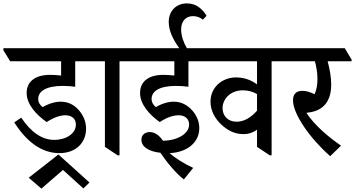

<svg xmlns="http://www.w3.org/2000/svg" viewBox="-64 -908 2091 1131"><path d="M286 -6C385 -6 443 -69 443 -150C443 -189 429 -226 402 -257C372 -293 335 -309 293 -309C263 -309 225 -299 187 -277C172 -289 161 -305 161 -325C161 -370 206 -402 307 -402C332 -402 355 -400 379 -397V-547H524V-557L484 -624H-44V-612L-4 -547H296V-463C269 -466 250 -467 231 -467C144 -467 93 -428 93 -360C93 -292 152 -230 211 -189C257 -219 294 -229 321 -229C357 -229 383 -210 383 -174C383 -122 327 -84 255 -84C183 -84 118 -130 61 -215L20 -187C92 -74 180 -6 286 -6Z M180 203 307 93 427 202 463 167 280 2 105 139Z M629 7H640V-547H757V-557L717 -624H436V-613L476 -547H554V-43Z M1019 149 1074 81C1018 55 966 22 935 -6C1037 -10 1110 -68 1110 -153C1110 -191 1096 -226 1069 -257C1037 -292 1002 -309 959 -309C929 -309 891 -299 854 -277C839 -289 829 -305 829 -325C829 -370 873 -402 974 -402C998 -402 1021 -400 1046 -397V-547H1187V-557L1147 -624H1037C1018 -656 1003 -696 1003 -734C1003 -783 1030 -813 1073 -813C1094 -813 1115 -806 1131 -792L1153 -815C1128 -855 1093 -888 1037 -888C973 -888 930 -842 930 -780C930 -726 955 -676 992 -624H669V-612L709 -547H963V-463C936 -466 917 -467 898 -467C811 -467 761 -428 761 -360C761 -292 819 -230 877 -189C924 -220 961 -229 988 -229C1024 -229 1050 -210 1050 -174C1050 -120 981 -80 896 -79C874 -111 848 -130 818 -130C790 -130 769 -113 769 -85C769 -44 810 -16 881 -8C918 47 971 112 1019 149Z M1371 -118C1401 -118 1429 -128 1450 -144V-43L1525 7H1536V-547H1653V-557L1613 -624H1099V-612L1139 -547H1450V-411C1419 -434 1378 -452 1326 -452C1247 -452 1176 -396 1176 -309C1176 -257 1202 -209 1240 -174C1276 -141 1316 -118 1371 -118ZM1247 -271C1247 -325 1294 -376 1366 -376C1398 -376 1423 -369 1450 -354V-256C1415 -216 1374 -191 1330 -191C1277 -191 1247 -227 1247 -271Z M1881 12 1945 -50C1875 -98 1792 -166 1741 -243C1749 -245 1758 -246 1766 -247C1847 -262 1887 -318 1887 -410C1887 -454 1878 -502 1866 -547H2007V-557L1967 -624H1565V-612L1605 -547H1791C1800 -515 1806 -478 1806 -443C1806 -409 1801 -378 1789 -353C1763 -366 1739 -373 1718 -373C1682 -373 1662 -355 1662 -317C1662 -234 1765 -90 1881 12Z"/></svg>

Font: Noto Serif Devanagari SemiCondensed Medium
Style: Regular
Weight: 500
Width: 4
Designer: Universal Thirst, Indian Type Foundry and the Monotype Design Team
Foundry: Monotype Imaging Inc.
Version: Version 2.004